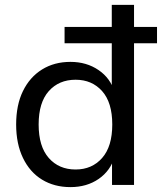

<svg xmlns="http://www.w3.org/2000/svg" viewBox="-20 -756 662 785"><path d="M268 9Q202 9 152 -21.5Q102 -52 74 -110Q46 -168 46 -247Q46 -327 74 -384Q102 -441 152 -472Q202 -503 268 -503Q334 -503 383 -469.5Q432 -436 448 -380H437V-579H244V-646H437V-736H528V-646H622V-579H528V0H438V-116H449Q432 -58 383.5 -24.5Q335 9 268 9ZM289 -63Q356 -63 397.5 -110Q439 -157 439 -247Q439 -337 397.5 -383.5Q356 -430 289 -430Q221 -430 179.5 -383.5Q138 -337 138 -247Q138 -157 179.5 -110Q221 -63 289 -63Z"/></svg>

Font: Mulish Medium
Style: Regular
Weight: 500
Designer: Vernon Adams
Foundry: Vernon Adams
Version: Version 3.603; ttfautohint (v1.8.3)